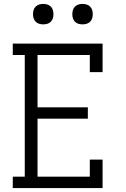

<svg xmlns="http://www.w3.org/2000/svg" viewBox="-20 -957 640 977"><path d="M45 0V-58H106V-677H45V-735H502V-590H437V-677H171V-411H427V-353H171V-58H437V-145H502V0ZM400 -833Q389 -833 379 -836Q369 -839 361.5 -846.5Q354 -854 351 -864Q348 -874 348 -885Q348 -896 351 -906Q354 -916 361.5 -923.5Q369 -931 379 -934Q389 -937 400 -937Q411 -937 421 -934Q431 -931 438.5 -923.5Q446 -916 449 -906Q452 -896 452 -885Q452 -874 449 -864Q446 -854 438.5 -846.5Q431 -839 421 -836Q411 -833 400 -833ZM200 -833Q189 -833 179 -836Q169 -839 161.5 -846.5Q154 -854 151 -864Q148 -874 148 -885Q148 -896 151 -906Q154 -916 161.5 -923.5Q169 -931 179 -934Q189 -937 200 -937Q211 -937 221 -934Q231 -931 238.5 -923.5Q246 -916 249 -906Q252 -896 252 -885Q252 -874 249 -864Q246 -854 238.5 -846.5Q231 -839 221 -836Q211 -833 200 -833Z"/></svg>

Font: Iosevka Slab Light Extended
Style: Regular
Weight: 300
Width: 7
Monospace: yes
Designer: Belleve Invis
Foundry: Belleve Invis
Version: Version 11.1.0; ttfautohint (v1.8.3)